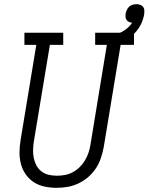

<svg xmlns="http://www.w3.org/2000/svg" viewBox="-20 -892 712 920"><path d="M251 8Q222 8 193.5 2Q165 -4 142 -19Q119 -34 103 -57Q87 -80 80 -107Q73 -134 73.5 -163.5Q74 -193 79 -223L154 -677H97V-735H283V-677H219L142 -213Q139 -193 138.5 -173Q138 -153 142 -134Q146 -115 155 -98.5Q164 -82 179 -70.5Q194 -59 213 -54.5Q232 -50 252 -50Q271 -50 290.5 -53.5Q310 -57 328 -66.5Q346 -76 361 -90.5Q376 -105 386.5 -122.5Q397 -140 403.5 -158.5Q410 -177 413 -196L492 -677H436V-735H622V-677H558L477 -187Q472 -161 463.5 -135Q455 -109 439.5 -85.5Q424 -62 402.5 -43.5Q381 -25 355.5 -13Q330 -1 303.5 3.5Q277 8 251 8ZM525 -677 512 -720Q526 -724 540.5 -729Q555 -734 568 -741.5Q581 -749 593 -759.5Q605 -770 613 -783Q605 -784 598 -787Q591 -790 586.5 -796.5Q582 -803 581.5 -811Q581 -819 582 -827Q584 -836 588 -845Q592 -854 599.5 -860.5Q607 -867 616 -869.5Q625 -872 634 -872Q643 -872 651.5 -869Q660 -866 665.5 -859.5Q671 -853 671.5 -844Q672 -835 671 -825Q667 -799 654.5 -774Q642 -749 621.5 -729.5Q601 -710 576 -697.5Q551 -685 525 -677Z"/></svg>

Font: Iosevka Etoile Light Oblique
Style: Regular
Weight: 300
Italic angle: -9°
Designer: Belleve Invis
Foundry: Belleve Invis
Version: Version 15.5.2; ttfautohint (v1.8.4)